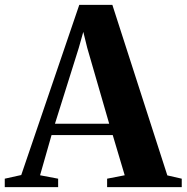

<svg xmlns="http://www.w3.org/2000/svg" viewBox="-60 -766 764 786"><path d="M27 -49.5 264.5 -746H400L625 -48L684 -34.5V0H378.5V-34.5L450.5 -48.5L401.5 -213H151L104 -48.5L178 -34.5V0H-40.5V-34.5ZM387 -259.5 297 -570.5 281 -635.5 262.5 -570 165 -259.5Z"/></svg>

Font: Merriweather 96pt
Style: Bold
Weight: 700
Version: Version 2.100